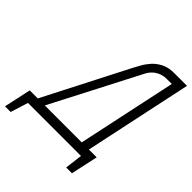

<svg xmlns="http://www.w3.org/2000/svg" viewBox="-231 -838 1081 1081"><g transform="rotate(45 309.5 -297.0)"><path d="M494 -56 631 -700H529Q484 -700 452.5 -684Q421 -668 400 -644.5Q379 -621 366 -597Q353 -573 344 -557L87 -56H23L-12 106H33L66 1H488L475 106H521L556 -56ZM437 -56H143L413 -578Q424 -600 440 -615Q456 -630 477 -638.5Q498 -647 524 -647H563Z"/></g></svg>

Font: Advent Pro
Style: Italic
Weight: 400
Italic angle: -12°
Designer: VivaRado, Andreas Kalpakidis
Foundry: VivaRado, Andreas Kalpakidis
Version: Version 3.000